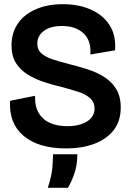

<svg xmlns="http://www.w3.org/2000/svg" viewBox="-20 -694 617 916"><path d="M295 14Q164 14 93 -45.5Q22 -105 28 -213L147 -237Q146 -184 166.5 -152Q187 -120 222 -106Q257 -92 300 -92Q359 -92 395 -114.5Q431 -137 431 -176Q431 -207 409.5 -226Q388 -245 352 -256.5Q316 -268 274 -279Q231 -289 189 -303Q147 -317 112 -338.5Q77 -360 56 -393.5Q35 -427 35 -478Q35 -538 65.5 -582Q96 -626 151.5 -650Q207 -674 281 -674Q355 -674 413 -648.5Q471 -623 502.5 -574.5Q534 -526 529 -454L411 -434Q416 -500 378.5 -535Q341 -570 276 -570Q220 -570 189 -546.5Q158 -523 158 -486Q158 -456 178.5 -438.5Q199 -421 233.5 -410Q268 -399 311 -388Q354 -377 397 -363.5Q440 -350 476 -327.5Q512 -305 534 -270Q556 -235 556 -181Q556 -117 523 -74Q490 -31 431.5 -8.5Q373 14 295 14ZM208 202Q227 144 230 103.5Q233 63 233 42H349Q349 94 334.5 135Q320 176 304 202Z"/></svg>

Font: Bricolage Grotesque 48pt SemiBold
Style: Regular
Weight: 600
Designer: Mathieu Triay
Foundry: Atelier Triay
Version: Version 1.000; ttfautohint (v1.8.4.7-5d5b);gftools[0.9.32]